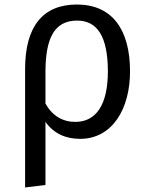

<svg xmlns="http://www.w3.org/2000/svg" viewBox="-20 -601 663 849"><path d="M320 -581C168 -581 91 -482 91 -296V228L181 217V-62C218 -10 271 13 334 13C477 13 555 -120 555 -285C555 -473 474 -581 320 -581ZM313 -62C257 -62 211 -89 181 -143V-282C181 -428 218 -510 321 -510C410 -510 457 -440 457 -285C457 -138 405 -62 313 -62Z"/></svg>

Font: Glow Sans SC Normal Book
Style: Regular
Weight: 500
Designer: Ryoko NISHIZUKA (kana, bopomofo & ideographs); Paul D. Hunt (Latin, Greek & Cyrillic); Sandoll Communications, Soo-young
Version: Version 0.93